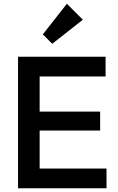

<svg xmlns="http://www.w3.org/2000/svg" viewBox="-20 -1002 630 1022"><path d="M76 0H547V-105H191V-307H513V-408H191V-595H542V-700H76ZM208 -819 258 -769 421 -897 336 -982Z"/></svg>

Font: MV Cash Medium
Style: Regular
Weight: 500
Designer: Rodrigo Fuenzalida
Foundry: fragTYPE
Version: Version 1.100;Glyphs 3.1.2 (3151)